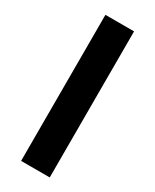

<svg xmlns="http://www.w3.org/2000/svg" viewBox="-197 -813 699 865"><g transform="rotate(30 152.5 -380.0)"><path d="M227.1 0H78.1V-759.8H227.1Z"/></g></svg>

Font: Wonky
Style: Regular
Weight: 400
Designer: Monotype Design Team
Foundry: Monotype Imaging Inc.
Version: Version 3.000